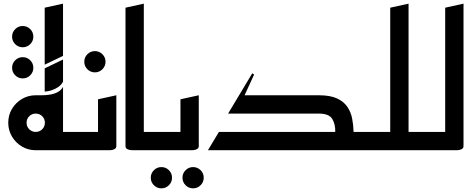

<svg xmlns="http://www.w3.org/2000/svg" viewBox="-20 -820 2575 1048"><path d="M104 -562Q80 -562 63 -579Q46 -596 46 -620Q46 -644 63 -661Q80 -678 104 -678Q128 -678 145 -661Q162 -644 162 -620Q162 -596 145 -579Q128 -562 104 -562ZM104 -392Q80 -392 63 -409Q46 -426 46 -450Q46 -474 63 -491Q80 -508 104 -508Q128 -508 145 -491Q162 -474 162 -450Q162 -426 145 -409Q128 -392 104 -392Z M173 0 238 -100H435V0ZM280 0V-200H324V0ZM224 -320V-447L324 -495V-374Q315 -357 298.5 -345.5Q282 -334 262.5 -327.5Q243 -321 224 -320ZM224 -467V-778L324 -800V-515ZM324 -150 175 -300Q188 -300 209 -300Q230 -300 252.5 -303.5Q275 -307 294.5 -317Q314 -327 324 -346ZM175 0Q134 0 100 -20Q66 -40 45.5 -74.5Q25 -109 25 -150Q25 -192 45.5 -226Q66 -260 100 -280Q134 -300 175 -300Q216 -300 250 -280Q284 -260 304 -226Q324 -192 324 -150Q324 -109 304 -74.5Q284 -40 250 -20Q216 0 175 0ZM175 -100Q196 -100 210.5 -114.5Q225 -129 225 -150Q225 -171 210.5 -185.5Q196 -200 175 -200Q154 -200 139.5 -185.5Q125 -171 125 -150Q125 -129 139.5 -114.5Q154 -100 175 -100Z M498 -425Q474 -425 457 -442Q440 -459 440 -483Q440 -507 457 -524Q474 -541 498 -541Q522 -541 539 -524Q556 -507 556 -483Q556 -459 539 -442Q522 -425 498 -425Z M395 0V-100H515V-278L615 -300V-23Q615 -11 605 -6Q595 -1 585 -0.5Q575 0 575 0Z M705 0Q705 0 695 -0.5Q685 -1 675 -6Q665 -11 665 -23V-778L765 -800V-100H885V0Z M1034 208Q1010 208 993 191Q976 174 976 150Q976 126 993 109Q1010 92 1034 92Q1058 92 1075 109Q1092 126 1092 150Q1092 174 1075 191Q1058 208 1034 208ZM861 208Q837 208 820 191Q803 174 803 150Q803 126 820 109Q837 92 861 92Q885 92 902 109Q919 126 919 150Q919 174 902 191Q885 208 861 208Z M845 0V-100H965V-278L1065 -300V-23Q1065 -11 1055 -6Q1045 -1 1035 -0.5Q1025 0 1025 0Z M1115 0 1175 -100H1810Q1811 -142 1793.5 -171Q1776 -200 1720 -200H1225L1357 -420L1367 -413L1315 -300H1720Q1782 -300 1819 -283Q1856 -266 1875.5 -237.5Q1895 -209 1902 -173.5Q1909 -138 1910 -100H2030V0Z M2110 0V-100H2330V0ZM1990 0V-100H2110V-778L2210 -800V-23Q2210 -11 2200 -6Q2190 -1 2180 -0.5Q2170 0 2170 0Z M2290 0V-100H2410V-778L2510 -800V-23Q2510 -11 2500 -6Q2490 -1 2480 -0.5Q2470 0 2470 0Z"/></svg>

Font: Reem Kufi Fun
Style: Regular
Weight: 400
Designer: Khaled Hosny
Version: Version 1.005